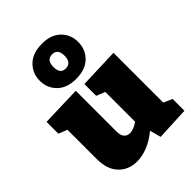

<svg xmlns="http://www.w3.org/2000/svg" viewBox="-253 -1010 1148 1148"><g transform="rotate(-45 321.5 -435.5)"><path d="M578 -124 633 -100V0L422 10L403 -61Q359 -24 311.5 -4.5Q264 15 219 15Q148 15 103 -32Q58 -79 58 -167V-414L3 -436V-536L258 -544V-199Q258 -167 271.5 -151Q285 -135 309 -135Q339 -135 378 -162V-414L323 -436V-536L578 -545ZM148 -738Q148 -801 191.5 -843.5Q235 -886 314 -886Q391 -886 433 -844Q475 -802 475 -740Q475 -677 432 -634.5Q389 -592 310 -592Q233 -592 190.5 -634Q148 -676 148 -738ZM359 -740Q359 -798 312 -798Q264 -798 264 -738Q264 -680 310 -680Q359 -680 359 -740Z"/></g></svg>

Font: Bitter Pro Black
Style: Regular
Weight: 900
Designer: Sol Matas, and Bitter project Authors
Foundry: Sol Matas
Version: Version 1.010